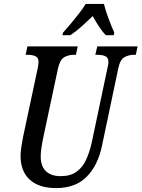

<svg xmlns="http://www.w3.org/2000/svg" viewBox="-20 -951 723 981"><path d="M267 10Q179 10 132 -33Q85 -76 85 -154Q85 -173 89.5 -203Q94 -233 98 -252L172 -599Q177 -624 177 -634Q177 -657 161 -664Q145 -671 121 -671H111L120 -714H377L368 -671H357Q330 -671 308 -658.5Q286 -646 276 -600L201 -248Q195 -219 191.5 -195Q188 -171 188 -151Q188 -102 214.5 -76.5Q241 -51 290 -51Q340 -51 371 -73.5Q402 -96 420 -135Q438 -174 449 -224L529 -603Q534 -622 534 -634Q534 -657 518 -664Q502 -671 477 -671H467L477 -714H683L674 -671H664Q638 -671 615.5 -658.5Q593 -646 584 -600L501 -206Q480 -105 422.5 -47.5Q365 10 267 10ZM302 -784Q319 -803 340.5 -828.5Q362 -854 383 -881Q404 -908 418 -931H511Q519 -897 535 -855Q551 -813 564 -784L561 -771H521Q504 -788 485.5 -816Q467 -844 454 -869Q425 -841 396.5 -815.5Q368 -790 339 -771H299Z"/></svg>

Font: Noto Serif ExtraCondensed Medium
Style: Italic
Weight: 500
Width: 2
Italic angle: -12°
Designer: Monotype Design Team
Foundry: Monotype Imaging Inc.
Version: Version 2.013; ttfautohint (v1.8.4.7-5d5b)